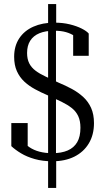

<svg xmlns="http://www.w3.org/2000/svg" viewBox="-20 -810 515 950"><path d="M218 -790H258V-681L257 -670V-37L258 -25V120H218V-28V-38V-668V-684ZM239 -52Q284 -52 315 -65.5Q346 -79 362 -106.5Q378 -134 378 -178Q378 -212 367 -235.5Q356 -259 335 -275.5Q314 -292 284.5 -306.5Q255 -321 217 -338Q184 -352 153.5 -368.5Q123 -385 100 -406.5Q77 -428 63.5 -458Q50 -488 50 -529Q50 -582 75 -620Q100 -658 145 -678Q190 -698 249 -698Q291 -698 325.5 -689.5Q360 -681 384.5 -668.5Q409 -656 419 -644V-534H342V-651Q351 -651 359.5 -644Q368 -637 373.5 -627.5Q379 -618 380.5 -610.5Q382 -603 377 -602Q367 -619 349 -631.5Q331 -644 306.5 -651Q282 -658 249 -658Q205 -658 175 -645.5Q145 -633 129.5 -608.5Q114 -584 114 -548Q114 -518 124.5 -497Q135 -476 155.5 -460.5Q176 -445 205 -431.5Q234 -418 270 -401Q304 -387 335.5 -370Q367 -353 392 -330Q417 -307 431 -275.5Q445 -244 445 -201Q445 -143 419.5 -100.5Q394 -58 348 -35Q302 -12 239 -12Q191 -12 152 -23Q113 -34 84 -51.5Q55 -69 36 -87V-201H117V-69Q108 -74 100.5 -79.5Q93 -85 88 -91.5Q83 -98 83 -105Q83 -112 88 -119Q103 -97 125 -82Q147 -67 175.5 -59.5Q204 -52 239 -52Z"/></svg>

Font: Roboto Serif 120pt ExtraCondensed
Style: Regular
Weight: 400
Width: 2
Designer: Greg Gazdowicz
Foundry: Commercial Type
Version: Version 1.008